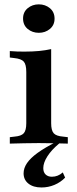

<svg xmlns="http://www.w3.org/2000/svg" viewBox="-20 -647 345 865"><path d="M98.4 -208.1V-322.6Q98.4 -356.5 87.1 -369.4Q75.8 -382.3 43.5 -385.5L24.2 -387.9V-416.9Q42.7 -415.3 58.1 -414.9Q73.4 -414.5 91.1 -414.5Q126.6 -414.5 156 -417.3Q185.5 -420.2 210.5 -425.8V-416.9V-208.1ZM154.8 -2.4Q118.5 -2.4 88.3 -1.6Q58.1 -0.8 24.2 0V-29L45.2 -31.5Q75.8 -33.9 87.1 -46.8Q98.4 -59.7 98.4 -91.9V-208.1H210.5V-91.9Q210.5 -59.7 221.8 -46.8Q233.1 -33.9 264.5 -31.5L285.5 -29V0Q250.8 -0.8 220.6 -1.6Q190.3 -2.4 154.8 -2.4ZM166.9 197.6Q129.8 197.6 108.1 180.2Q86.3 162.9 86.3 133.9Q86.3 110.5 101.6 87.9Q116.9 65.3 149.2 41.9Q181.5 18.5 232.3 -7.3H252.4Q251.6 -4.8 249.6 -3.6Q247.6 -2.4 246 0Q212.1 28.2 193.5 57.3Q175 86.3 175 110.5Q175 129 185.5 139.1Q196 149.2 213.7 149.2Q241.1 149.2 262.9 129.8L273.4 153.2Q253.2 174.2 225.4 185.9Q197.6 197.6 166.9 197.6ZM154.8 -499.2Q125.8 -499.2 104.8 -516.5Q83.9 -533.9 83.9 -563.7Q83.9 -592.7 104.8 -610.1Q125.8 -627.4 154.8 -627.4Q183.9 -627.4 204.8 -610.1Q225.8 -592.7 225.8 -562.9Q225.8 -533.9 204.8 -516.5Q183.9 -499.2 154.8 -499.2Z"/></svg>

Font: Playfair 5pt SemiExpanded Light
Style: Bold
Weight: 700
Version: Version 2.203